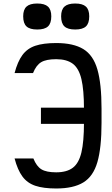

<svg xmlns="http://www.w3.org/2000/svg" viewBox="-20 -1059 640 1093"><path d="M300 14Q227 14 181 -1.5Q135 -17 107.5 -54.5Q80 -92 63 -157H170Q188 -112 216 -95Q244 -78 300 -78Q360 -78 394.5 -104Q429 -130 443.5 -191.5Q458 -253 458 -360V-440Q458 -547 443.5 -608.5Q429 -670 394.5 -696Q360 -722 300 -722Q243 -722 214.5 -705Q186 -688 168 -643H63Q80 -708 107.5 -745.5Q135 -783 181 -798.5Q227 -814 300 -814Q398 -814 454.5 -779.5Q511 -745 534.5 -663.5Q558 -582 558 -440V-360Q558 -218 534.5 -136.5Q511 -55 454.5 -20.5Q398 14 300 14ZM213 -354V-446H533V-354ZM408 -891Q366 -891 347 -908.5Q328 -926 328 -966Q328 -1004 347 -1021.5Q366 -1039 408 -1039Q450 -1039 469 -1021.5Q488 -1004 488 -966Q488 -926 469 -908.5Q450 -891 408 -891ZM192 -891Q150 -891 131 -908.5Q112 -926 112 -966Q112 -1004 131 -1021.5Q150 -1039 192 -1039Q234 -1039 253 -1021.5Q272 -1004 272 -966Q272 -926 253 -908.5Q234 -891 192 -891Z"/></svg>

Font: Victor Mono Thin
Style: Regular
Weight: 100
Monospace: yes
Designer: Rune Bjørnerås
Version: Version 1.561;gftools[0.9.30]